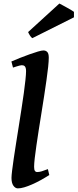

<svg xmlns="http://www.w3.org/2000/svg" viewBox="-20 -1021 429 1061"><path d="M252.4 -53.7Q228.5 -38.6 204.1 -25.1Q179.7 -11.7 156.7 -1.7Q133.8 8.3 113.8 14.2Q93.8 20 78.6 20Q64.9 20 54.2 5.4Q43.5 -9.3 43.5 -38.1Q43.5 -50.3 46.9 -78.4Q50.3 -106.4 55.9 -144.8Q61.5 -183.1 68.8 -229Q76.2 -274.9 83.7 -323Q91.3 -371.1 98.6 -418.2Q106 -465.3 111.6 -506.3Q117.2 -547.4 120.6 -579.1Q124 -610.8 124 -627.9Q124 -639.2 121.8 -645.8Q119.6 -652.3 116.2 -655.5Q112.8 -658.7 108.2 -659.7Q103.5 -660.6 99.1 -660.6Q95.2 -660.6 87.2 -658.4Q79.1 -656.2 71.3 -653.8Q62 -650.9 51.8 -647.5L43 -681.2Q63.5 -690.4 90.3 -700.9Q117.2 -711.4 142.8 -720.7Q168.5 -730 189.5 -736.1Q210.4 -742.2 219.7 -742.2Q233.4 -742.2 241.5 -733.4Q249.5 -724.6 249.5 -702.1Q249.5 -683.1 246.1 -650.9Q242.7 -618.7 236.8 -577.9Q231 -537.1 223.9 -490.5Q216.8 -443.8 209 -396.2Q201.2 -348.6 194.1 -302.5Q187 -256.3 181.2 -216.8Q175.3 -177.2 171.9 -146.5Q168.5 -115.7 168.5 -99.1Q168.5 -82.5 173.1 -76.4Q177.7 -70.3 185.5 -70.3Q196.8 -70.3 210 -74.2Q223.1 -78.1 244.6 -86.4ZM388.7 -925.3 158.7 -810.1Q151.9 -814.5 145.8 -824.2Q139.6 -834 135.3 -843.8L308.1 -1001.5Q317.4 -996.6 328.9 -990.5Q340.3 -984.4 351.6 -978Q362.8 -971.7 372.6 -965.8Q382.3 -960 388.7 -955.6Z"/></svg>

Font: Gentium Basic
Style: Bold Italic
Weight: 700
Italic angle: -8°
Designer: J. Victor Gaultney and Annie Olsen
Foundry: SIL International
Version: Version 1.102; 2013; Maintenance release